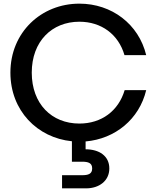

<svg xmlns="http://www.w3.org/2000/svg" viewBox="-20 -770 858 1052"><path d="M449 48V5C611 -9 743 -117 781 -276H663C629 -162 536 -93 415 -93C263 -93 154 -201 154 -372C154 -543 264 -651 415 -651C535 -651 629 -582 662 -468H781C740 -638 592 -750 415 -750C206 -750 37 -593 37 -372C37 -164 184 -15 374 4V116H429C464 116 485 123 485 153C485 183 464 190 429 190H320V262H452C523 262 579 221 579 153C579 84 523 48 449 48Z"/></svg>

Font: Malmofest Medium
Style: Regular
Weight: 500
Designer: Jonny Pinhorn (Poppins), Kolossal
Version: Version 1.004;Glyphs 3.1.2 (3151)